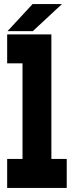

<svg xmlns="http://www.w3.org/2000/svg" viewBox="-20 -918 361 938"><path d="M15 0V-141.5H90V-608.5H15V-750H231V-141.5H306V0ZM17 -766 139 -898H282.5L140.5 -766Z"/></svg>

Font: Tourney Condensed Black
Style: Regular
Weight: 900
Width: 3
Designer: Tyler Finck
Foundry: Etcetera Type Co
Version: Version 1.010; ttfautohint (v1.8.3)